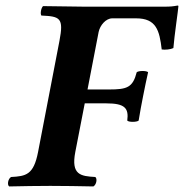

<svg xmlns="http://www.w3.org/2000/svg" viewBox="-20 -669 662 691"><path d="M251 -122 285 -297H363C429 -297 444 -280 438 -235C443 -229 472 -229 479 -235C485 -270 488 -289 495 -323C502 -357 506 -379 513 -409C508 -415 479 -415 472 -409C458 -354 437 -347 373 -347H295L335 -554C340 -578 361 -603 384 -603H470C542 -603 554 -560 562 -491C574 -489 594 -491 604 -496C607 -537 622 -638 622 -646C622 -648 622 -649 619 -649C602 -646 594 -645 571 -645H283C283 -645 183 -646 135 -647C128 -641 124 -619 129 -613C196 -610 210 -605 194 -522L117 -122C101 -39 73 -35 20 -32C9 -26 5 -4 13 2C52 1 123 0 161 0C199 0 278 1 316 2C327 -4 331 -26 323 -32C271 -35 235 -39 251 -122Z"/></svg>

Font: Libertinus Serif
Style: Bold Italic
Weight: 700
Italic angle: -12°
Designer: Philipp H. Poll, Khaled Hosny
Foundry: Caleb Maclennan
Version: Version 7.050;RELEASE